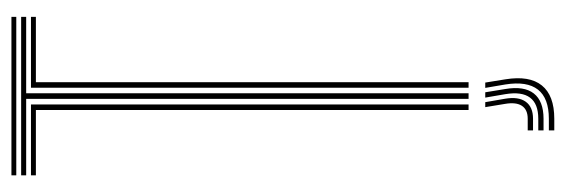

<svg xmlns="http://www.w3.org/2000/svg" viewBox="-347 -493 990 336"><g transform="rotate(-90 148.0 -325.0)"><path d="M143 0V-774.2H9.2V-783H286.5V-774.2H152.8V0ZM123.5 0V-757.2H9.2V-765.8H133.2V0ZM162.5 0V-765.8H286.5V-757.2H172.2V0ZM9.2 -791.5V-800H286.5V-791.5ZM162.2 29.2H171.5L177.2 64.5Q184 106.5 166.5 128.2Q149 150 108.2 150H87.8V140.5H108.2Q144.2 140.5 159.2 121.4Q174.2 102.2 168.2 64.5ZM128.5 29.2H137.2L143.2 63.8Q147.2 87.2 138 100Q128.8 112.8 108.2 112.8H87.8V103.5H108.2Q124.2 103.5 130.9 93.2Q137.5 83 134.2 63.8ZM145.2 29.2H154.5L160.2 64.2Q165.8 97 152.5 114.1Q139.2 131.2 108.2 131.2H87.8V122H108.2Q134.5 122 145.2 107.5Q156 93 151.2 64.2Z"/></g></svg>

Font: Big Shoulders Inline Text Thin ExtraLight
Style: Regular
Weight: 250
Version: Version 2.002